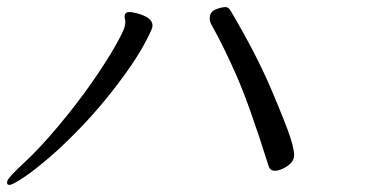

<svg xmlns="http://www.w3.org/2000/svg" viewBox="-27 -583 1047 542"><path d="M325 -540Q327 -549 337.5 -549Q348 -549 365 -544Q408 -531 403 -506Q401 -496 376.5 -451.5Q352 -407 304 -344Q256 -281 206.5 -229Q157 -177 113.5 -139.5Q70 -102 39 -81.5Q8 -61 -0.5 -61Q-9 -61 -6.5 -71.5Q-4 -82 40.5 -123Q85 -164 138.5 -228Q192 -292 233 -351Q274 -410 298 -452.5Q322 -495 325 -508Q328 -521 326 -528Q324 -535 325 -540ZM731 -115Q678 -284 641.5 -367.5Q605 -451 569 -515Q563 -526 566 -539Q569 -552 584.5 -557.5Q600 -563 609.5 -563Q619 -563 625 -551Q696 -431 738 -332.5Q780 -234 793 -193.5Q806 -153 802.5 -138Q799 -123 781 -112Q763 -101 749 -101Q735 -101 731 -115Z"/></svg>

Font: LXGW Bright GB
Style: Italic
Weight: 400
Italic angle: -12°
Designer: Christian Thalmann (Catharsis Fonts)
Foundry: LXGW / Christian Thalmann (Catharsis Fonts) / Fontworks Inc.
Version: Version 5.510